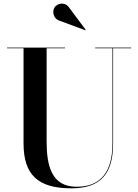

<svg xmlns="http://www.w3.org/2000/svg" viewBox="-20 -1009 752 1044"><path d="M305 -896 444 -844.5 446 -847 356.5 -967C333 -1002 290 -990.5 276.5 -968.5C261 -944 272.5 -904.5 305 -896ZM18.5 -750V-746.5H108V-230C108 -57 187.5 15 368 15C528.5 15 595 -65 595 -230V-746.5H693.5V-750H497.5V-746.5H591.5V-230C591.5 -67.5 522.5 6.5 396.5 6.5C260 6.5 233.5 -108 233.5 -240V-746.5H333.5V-750Z"/></svg>

Font: Bodoni* 48pt Medium
Style: Regular
Weight: 500
Version: Version 2.3